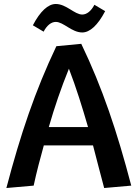

<svg xmlns="http://www.w3.org/2000/svg" viewBox="-20 -932 692 964"><path d="M149 0C164 -70 182 -137 200 -202H447C466 -130 484 -58 503 12L639 0C568 -271 494 -492 388 -712L263 -700C156 -475 83 -258 12 12ZM326 -587C362 -494 393 -394 422 -294H225C254 -395 287 -491 326 -587ZM454 -908C438 -877 416 -859 393 -859C354 -859 313 -912 260 -912C222 -912 182 -876 145 -805L199 -773C215 -804 237 -822 260 -822C299 -822 340 -769 393 -769C431 -769 471 -805 508 -876Z"/></svg>

Font: CantoraOne
Style: Regular
Weight: 400
Designer: Pablo Impallari, Rodrigo Fuenzalida
Foundry: Pablo Impallari
Version: Version 1.001